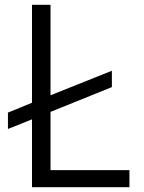

<svg xmlns="http://www.w3.org/2000/svg" viewBox="-20 -778 598 798"><path d="M518 -71V0H113V-282L13 -242V-310L113 -351V-758H190V-382L445 -484V-416L190 -313V-71Z"/></svg>

Font: Biryani Light
Style: Regular
Weight: 300
Designer: Dan Reynolds and Mathieu Réguer
Foundry: Dan Reynolds and Mathieu Réguer
Version: Version 1.004; ttfautohint (v1.1) -l 5 -r 5 -G 72 -x 0 -D la